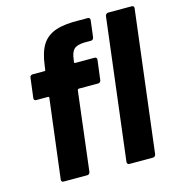

<svg xmlns="http://www.w3.org/2000/svg" viewBox="-104 -793 831 886"><g transform="rotate(-15 311.0 -350.0)"><path d="M388 -503 376 -408Q375 -403 371.5 -399.5Q368 -396 363 -396H270Q266 -396 264 -391L218 -12Q217 -7 213.5 -3.5Q210 0 205 0H91Q86 0 83 -3.5Q80 -7 81 -12L128 -391Q128 -396 123 -396H66Q61 -396 58 -399.5Q55 -403 56 -408L68 -503Q68 -508 72 -511.5Q76 -515 81 -515H138Q143 -515 143 -520L146 -542Q154 -604 176.5 -638.5Q199 -673 242 -687.5Q285 -702 358 -700H394Q405 -700 405 -688L395 -607Q394 -602 390.5 -598.5Q387 -595 382 -595H350Q315 -594 300.5 -580.5Q286 -567 282 -531L280 -520Q280 -515 284 -515H378Q383 -515 386 -511.5Q389 -508 388 -503ZM492 -700H605Q610 -700 613 -696.5Q616 -693 615 -688L532 -12Q531 -7 527.5 -3.5Q524 0 519 0H406Q395 0 395 -12L478 -688Q479 -693 483 -696.5Q487 -700 492 -700Z"/></g></svg>

Font: Barlow
Style: Bold Italic
Weight: 700
Italic angle: -7°
Designer: Jeremy Tribby
Foundry: Tribby Type
Version: Version 1.422